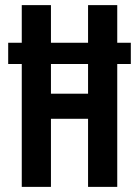

<svg xmlns="http://www.w3.org/2000/svg" viewBox="-20 -730 543 750"><path d="M65 0V-480H12V-563H65V-710H179V-563H324V-710H438V-563H491V-480H438V0H324V-266H179V0ZM179 -364H324V-480H179Z"/></svg>

Font: Special Gothic Condensed One
Style: Regular
Weight: 400
Designer: Alistair McCready
Foundry: Monolith
Version: Version 1.010; ttfautohint (v1.8.4.7-5d5b)